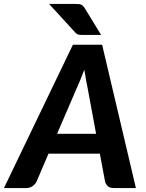

<svg xmlns="http://www.w3.org/2000/svg" viewBox="-63 -952 740 972"><path d="M0 0ZM625 0H513Q494 0 483.5 -9Q473 -18 469 -32.5L442.5 -174H182.5L122 -32.5Q115.5 -19.5 102 -9.8Q88.5 0 71 0H-43L306 -725.5H454ZM226 -274.5H423.5L381 -504Q377.5 -522 372.8 -546.2Q368 -570.5 364 -599Q353.5 -570.5 343 -546Q332.5 -521.5 324.5 -503.5ZM317.5 -932Q327.5 -932 334.5 -931.5Q341.5 -931 347 -928.8Q352.5 -926.5 357 -922.2Q361.5 -918 366 -910.5L449 -775H357Q342 -775 334 -776.8Q326 -778.5 317.5 -788L185.5 -932Z"/></svg>

Font: Lato Heavy
Style: Italic
Weight: 800
Italic angle: -7°
Designer: Lukasz Dziedzic
Foundry: tyPoland Lukasz Dziedzic
Version: Version 2.007; 2014-02-27